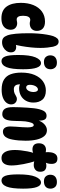

<svg xmlns="http://www.w3.org/2000/svg" viewBox="905 -1736 842 2692"><g transform="rotate(90 1326.0 -390.0)"><path d="M236 11Q125 11 72.5 -61Q20 -133 20 -261Q20 -360 51 -436.5Q82 -513 141.5 -556.5Q201 -600 283 -600Q347 -600 380 -569.5Q413 -539 413 -486Q413 -440 385 -413Q357 -386 306 -386Q297 -386 289 -388Q281 -390 273.5 -391.5Q266 -393 258 -393Q230 -393 215.5 -367Q201 -341 201 -292Q201 -245 215 -224Q229 -203 252 -203Q261 -203 269.5 -204.5Q278 -206 286.5 -208Q295 -210 304 -210Q344 -210 370.5 -186.5Q397 -163 397 -119Q397 -81 379 -51.5Q361 -22 326 -5.5Q291 11 236 11Z M572 2Q535 2 513 -15Q491 -32 476 -72Q460 -116 453 -192Q446 -268 446 -376Q446 -441 451 -505.5Q456 -570 465.5 -625Q475 -680 486 -714Q502 -756 520 -773.5Q538 -791 563 -791Q590 -791 607.5 -773Q625 -755 635 -713Q642 -680 647 -633.5Q652 -587 652 -535Q652 -473 645 -405Q638 -337 626.5 -271.5Q615 -206 599 -151L536 -148Q558 -171 585 -183.5Q612 -196 637 -196Q673 -196 693.5 -177.5Q714 -159 714 -121Q714 -88 694.5 -60Q675 -32 643 -15Q611 2 572 2Z M858 -767Q907 -767 929 -740Q951 -713 951 -677Q951 -633 924.5 -609Q898 -585 848 -585Q801 -585 778.5 -611.5Q756 -638 756 -673Q756 -720 784 -743.5Q812 -767 858 -767ZM867 -544Q907 -544 929 -484Q951 -424 951 -293Q951 -132 922 -61Q893 10 835 10Q792 10 771.5 -42.5Q751 -95 751 -226Q751 -387 783.5 -465.5Q816 -544 867 -544Z M1236 8Q1149 8 1096 -25Q1043 -58 1020.5 -120Q998 -182 998 -268Q998 -377 1030.5 -453.5Q1063 -530 1120 -571Q1177 -612 1249 -612Q1336 -612 1377 -564Q1418 -516 1418 -438Q1418 -377 1392 -331.5Q1366 -286 1321 -261.5Q1276 -237 1217 -237Q1197 -237 1176.5 -243.5Q1156 -250 1141 -261L1165 -302Q1162 -278 1162 -254Q1162 -205 1179.5 -184Q1197 -163 1230 -163Q1267 -163 1289.5 -173.5Q1312 -184 1329.5 -195Q1347 -206 1369 -206Q1386 -206 1403 -197.5Q1420 -189 1432 -171.5Q1444 -154 1444 -126Q1444 -89 1420 -58.5Q1396 -28 1350 -10Q1304 8 1236 8ZM1205 -336Q1232 -336 1251 -366Q1270 -396 1270 -440Q1270 -466 1260.5 -483.5Q1251 -501 1234 -501Q1216 -501 1201 -485Q1186 -469 1177.5 -443.5Q1169 -418 1169 -388Q1169 -363 1178.5 -349.5Q1188 -336 1205 -336Z M1602 -622Q1641 -622 1656 -596Q1671 -570 1671 -519Q1671 -507 1669.5 -493.5Q1668 -480 1665 -469L1663 -489Q1682 -554 1721.5 -590.5Q1761 -627 1806 -627Q1856 -627 1888 -590Q1920 -553 1936.5 -486Q1953 -419 1953 -328Q1953 -279 1949 -232Q1945 -185 1937.5 -146Q1930 -107 1920 -82Q1905 -46 1881 -28Q1857 -10 1825 -10Q1790 -10 1771.5 -37.5Q1753 -65 1753 -114Q1753 -146 1756.5 -190Q1760 -234 1763 -278Q1766 -322 1766 -353Q1766 -442 1734 -442Q1714 -442 1702 -411.5Q1690 -381 1682 -326Q1679 -301 1678 -264Q1677 -227 1676 -190.5Q1675 -154 1673 -130Q1667 -61 1643.5 -31Q1620 -1 1581 -1Q1531 -1 1506.5 -35.5Q1482 -70 1482 -152Q1482 -194 1484 -246Q1486 -298 1489.5 -350.5Q1493 -403 1498 -446Q1508 -528 1531.5 -575Q1555 -622 1602 -622Z M2135 -602H2115Q2110 -646 2116.5 -685.5Q2123 -725 2144 -749.5Q2165 -774 2204 -774Q2243 -774 2260.5 -752.5Q2278 -731 2278 -692Q2278 -637 2254 -598L2236 -600Q2266 -619 2304 -619Q2342 -619 2365 -599Q2388 -579 2388 -532Q2388 -488 2360.5 -465Q2333 -442 2293 -442Q2278 -442 2261.5 -444.5Q2245 -447 2230 -453L2238 -466Q2250 -432 2261 -388Q2272 -344 2281 -298Q2290 -252 2295 -207.5Q2300 -163 2300 -128Q2300 -64 2274.5 -27Q2249 10 2197 10Q2163 10 2141 -6Q2119 -22 2106 -49.5Q2093 -77 2088 -110Q2083 -143 2083 -177Q2083 -214 2088 -259.5Q2093 -305 2102.5 -354.5Q2112 -404 2127 -449L2147 -450Q2119 -424 2075 -424Q2034 -424 2011.5 -446Q1989 -468 1989 -514Q1989 -562 2014 -588Q2039 -614 2082 -614Q2098 -614 2111.5 -610.5Q2125 -607 2135 -602Z M2532 -767Q2581 -767 2603 -740Q2625 -713 2625 -677Q2625 -633 2598.5 -609Q2572 -585 2522 -585Q2475 -585 2452.5 -611.5Q2430 -638 2430 -673Q2430 -720 2458 -743.5Q2486 -767 2532 -767ZM2541 -544Q2581 -544 2603 -484Q2625 -424 2625 -293Q2625 -132 2596 -61Q2567 10 2509 10Q2466 10 2445.5 -42.5Q2425 -95 2425 -226Q2425 -387 2457.5 -465.5Q2490 -544 2541 -544Z"/></g></svg>

Font: DynaPuff Condensed SemiBold
Style: Regular
Weight: 600
Width: 3
Designer: Toshi Omagari, Jennifer Daniel
Foundry: Google Fonts
Version: Version 2.000